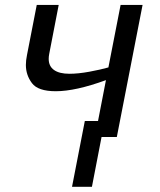

<svg xmlns="http://www.w3.org/2000/svg" viewBox="-20 -548 640 768"><path d="M214.8 -528.3 176.8 -332Q174.8 -321.8 174.8 -312.5Q174.8 -283.2 196 -268.1Q217.3 -252.9 257.8 -252.9Q293 -252.9 337.9 -261.2Q382.8 -269.5 413.6 -278.3L462.4 -528.3H550.3L447.3 0H386.2L347.7 199.2H268.1L319.3 -64H372.1L403.8 -227.5Q282.2 -183.1 203.1 -183.1Q131.8 -183.1 107.7 -215.6Q83.5 -248 83.5 -288.1Q83.5 -306.2 87.9 -327.6L127 -528.3Z"/></svg>

Font: Cousine
Style: Italic
Weight: 400
Italic angle: -12°
Monospace: yes
Designer: Steve Matteson
Foundry: Monotype Imaging Inc.
Version: Version 1.21